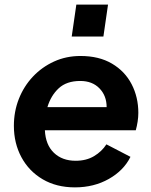

<svg xmlns="http://www.w3.org/2000/svg" viewBox="-20 -798 653 830"><path d="M304 12Q224 12 164.5 -23Q105 -58 72.5 -118.5Q40 -179 40 -254Q40 -316 61.5 -370.5Q83 -425 122 -466.5Q161 -508 213.5 -532Q266 -556 328 -556Q408 -556 464 -523Q520 -490 549 -434Q578 -378 578 -310Q578 -292 575 -272.5Q572 -253 567 -235H174Q177 -172 213 -137.5Q249 -103 307 -103Q353 -103 386.5 -123Q420 -143 440 -174L544 -120Q515 -61 450.5 -24.5Q386 12 304 12ZM327 -448Q268 -448 234 -416.5Q200 -385 185 -335H441Q441 -384 410 -416Q379 -448 327 -448ZM290 -640 310 -778H447L427 -640Z"/></svg>

Font: Plus Jakarta Sans
Style: Bold Italic
Weight: 700
Italic angle: -8°
Designer: Gumpita Rahayu
Foundry: Tokotype
Version: Version 2.071; ttfautohint (v1.8.4.7-5d5b);gftools[0.9.29]